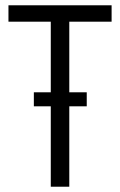

<svg xmlns="http://www.w3.org/2000/svg" viewBox="-20 -706 454 726"><path d="M172 0V-624H12V-686H402V-624H242V0ZM108 -304V-357H308V-304Z"/></svg>

Font: Archivo ExtraCondensed Light
Style: Regular
Weight: 300
Width: 2
Designer: Hector Gatti
Foundry: Omnibus-Type
Version: Version 2.001